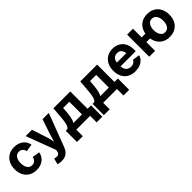

<svg xmlns="http://www.w3.org/2000/svg" viewBox="271 -1836 3330 3330"><g transform="rotate(-45 1936.0 -171.5)"><path d="M304.2 10.7Q222.7 10.7 163.1 -24.4Q103.5 -59.6 71 -122.6Q38.6 -185.5 38.6 -269Q38.6 -353 71 -416.3Q103.5 -479.5 163.1 -514.6Q222.7 -549.8 304.2 -549.8Q353.5 -549.8 394.5 -536.9Q435.5 -523.9 467.3 -500Q499 -476.1 519.3 -442.1Q539.6 -408.2 546.9 -365.7L410.6 -343.3Q406.2 -364.3 397.2 -381.1Q388.2 -397.9 375 -409.9Q361.8 -421.9 344.5 -428.2Q327.1 -434.6 306.2 -434.6Q267.1 -434.6 240.7 -413.8Q214.4 -393.1 200.7 -356Q187 -318.8 187 -269.5Q187 -221.2 200.7 -183.8Q214.4 -146.5 240.7 -125.5Q267.1 -104.5 306.2 -104.5Q327.1 -104.5 344.7 -111.1Q362.3 -117.7 375.7 -129.9Q389.2 -142.1 398.2 -159.7Q407.2 -177.2 411.6 -199.2L547.9 -176.8Q541 -133.3 520.5 -98.9Q500 -64.5 468.3 -39.8Q436.5 -15.1 395 -2.2Q353.5 10.7 304.2 10.7Z M626 194.3 655.8 83.5 679.2 87.9Q707.5 94.7 729 91.1Q750.5 87.4 763.7 72.5Q776.9 57.6 780.3 31.2L785.6 1L581.1 -542.5H736.3L827.1 -262.2Q843.8 -209.5 854.7 -156.7Q865.7 -104 878.9 -46.9H844.2Q857.4 -104 870.6 -157.2Q883.8 -210.4 900.9 -262.2L996.1 -542.5H1149.4L918 65.9Q901.4 109.9 875.7 141.6Q850.1 173.3 812.5 190.4Q774.9 207.5 721.7 207.5Q693.4 207.5 668 203.9Q642.6 200.2 626 194.3Z M1138.2 159.7V-117.2H1180.7Q1198.2 -128.9 1209.7 -152.8Q1221.2 -176.8 1228.5 -209.5Q1235.8 -242.2 1240.2 -281Q1244.6 -319.8 1247.6 -360.8L1262.2 -542.5H1675.8V-117.2H1759.8V159.7H1620.1V0H1281.2V159.7ZM1327.1 -117.2H1537.6V-427.7H1386.2L1380.9 -360.8Q1375 -274.4 1363.3 -214.6Q1351.6 -154.8 1327.1 -117.2Z M1796.9 159.7V-117.2H1839.4Q1856.9 -128.9 1868.4 -152.8Q1879.9 -176.8 1887.2 -209.5Q1894.5 -242.2 1898.9 -281Q1903.3 -319.8 1906.2 -360.8L1920.9 -542.5H2334.5V-117.2H2418.5V159.7H2278.8V0H1939.9V159.7ZM1985.8 -117.2H2196.3V-427.7H2044.9L2039.6 -360.8Q2033.7 -274.4 2022 -214.6Q2010.3 -154.8 1985.8 -117.2Z M2724.1 10.7Q2641.1 10.7 2580.8 -23.4Q2520.5 -57.6 2488.3 -120.4Q2456.1 -183.1 2456.1 -268.6Q2456.1 -352.5 2488.3 -415.8Q2520.5 -479 2579.3 -514.4Q2638.2 -549.8 2717.3 -549.8Q2771 -549.8 2817.4 -532.5Q2863.8 -515.1 2898.7 -480.7Q2933.6 -446.3 2953.1 -394.5Q2972.7 -342.8 2972.7 -273.9V-233.4H2515.1V-325.2H2901.9L2833.5 -300.8Q2833.5 -343.3 2820.6 -374.3Q2807.6 -405.3 2782 -422.6Q2756.3 -439.9 2718.3 -439.9Q2680.7 -439.9 2654.3 -422.6Q2627.9 -405.3 2614 -375.2Q2600.1 -345.2 2600.1 -306.6V-242.2Q2600.1 -195.8 2615.7 -163.8Q2631.3 -131.8 2660.2 -115.5Q2689 -99.1 2726.6 -99.1Q2752.4 -99.1 2773.7 -106.7Q2794.9 -114.3 2809.8 -128.4Q2824.7 -142.6 2832.5 -163.6L2964.8 -142.1Q2952.1 -96.2 2919.4 -61.8Q2886.7 -27.3 2837.2 -8.3Q2787.6 10.7 2724.1 10.7Z M3070.3 0V-542.5H3214.4V0ZM3174.3 -213.9V-329.6H3346.2V-213.9ZM3567.4 10.7Q3485.4 10.7 3425.8 -24.4Q3366.2 -59.6 3333.7 -122.6Q3301.3 -185.5 3301.3 -269Q3301.3 -353.5 3333.7 -416.5Q3366.2 -479.5 3425.8 -514.6Q3485.4 -549.8 3567.4 -549.8Q3649.4 -549.8 3709.2 -514.6Q3769 -479.5 3801.5 -416.5Q3834 -353.5 3834 -269Q3834 -185.5 3801.5 -122.6Q3769 -59.6 3709.2 -24.4Q3649.4 10.7 3567.4 10.7ZM3567.4 -104.5Q3606 -104.5 3632.3 -126Q3658.7 -147.5 3671.9 -184.8Q3685.1 -222.2 3685.1 -269.5Q3685.1 -317.9 3671.9 -355Q3658.7 -392.1 3632.3 -413.3Q3606 -434.6 3567.4 -434.6Q3528.8 -434.6 3502.7 -413.3Q3476.6 -392.1 3463.1 -355Q3449.7 -317.9 3449.7 -269.5Q3449.7 -222.2 3463.1 -184.8Q3476.6 -147.5 3502.7 -126Q3528.8 -104.5 3567.4 -104.5Z"/></g></svg>

Font: Inter 16pt
Style: Bold
Weight: 700
Version: Version 4.001;git-66647c0bb